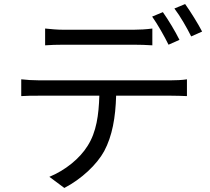

<svg xmlns="http://www.w3.org/2000/svg" viewBox="-20 -872 1040 949"><path d="M203 -731V-648C229 -650 262 -651 295 -651H640C669 -651 704 -650 733 -648V-731C704 -727 669 -725 640 -725H294C262 -725 232 -728 203 -731ZM85 -480V-397C112 -399 141 -399 171 -399H471C468 -304 457 -220 413 -151C374 -88 302 -30 224 2L298 57C383 13 459 -59 495 -125C535 -200 551 -291 554 -399H826C850 -399 882 -398 904 -397V-480C880 -476 847 -475 826 -475H171C140 -475 112 -477 85 -480ZM785 -812 732 -790C759 -752 793 -692 813 -651L867 -675C847 -716 810 -777 785 -812ZM895 -852 842 -830C871 -792 903 -736 925 -692L979 -716C960 -753 921 -816 895 -852Z"/></svg>

Font: Source Han Sans HK
Style: Regular
Weight: 400
Designer: Ryoko NISHIZUKA 西塚涼子 (kana, bopomofo & ideographs); Paul D. Hunt (Latin, Greek & Cyrillic); Sandoll Communications 산돌커뮤니
Foundry: Adobe
Version: Version 2.000;hotconv 1.0.107;makeotfexe 2.5.65593